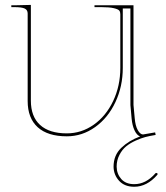

<svg xmlns="http://www.w3.org/2000/svg" viewBox="-20 -541 660 762"><path d="M24.9 -520H37.6L102.5 -521.5V-141.6Q102.5 -78.1 139.2 -44.9Q175.8 -11.7 245.1 -11.7Q303.2 -11.7 352.1 -46.1Q400.9 -80.6 429.2 -140.4Q457.5 -200.2 457.5 -271.5V-484.9Q457.5 -493.7 453.4 -499Q449.2 -504.4 431.9 -508.5Q414.6 -512.7 382.3 -512.7H355V-520H509.8V-124.5L514.6 -72.3Q517.1 -42 526.6 -24.9Q536.1 -7.8 547.4 -7.3L595.7 -15.6L597.7 -5.4L591.8 -4.4Q573.7 -1.5 556.9 2.9Q540 7.3 518.3 17.1Q496.6 26.9 480.7 39.8Q464.8 52.7 453.9 74Q442.9 95.2 442.9 120.6Q443.4 149.4 461.4 169.7Q479.5 189.9 512.7 189.9Q559.1 189.9 596.7 147Q599.1 144 604 146.5Q606.9 149.4 604 153.3Q563 200.2 512.7 200.2Q474.6 200.2 452.9 176.8Q431.2 153.3 430.7 120.6Q430.7 75.2 461.2 45.9Q491.7 16.6 536.1 0.5Q522.9 -4.4 513.9 -23.7Q504.9 -43 502.4 -70.3L497.6 -124V-507.3H467.3V-271.5Q467.3 -198.2 438.2 -136Q409.2 -73.7 357.9 -36.9Q306.6 0 245.1 0Q169.4 0 129.6 -36.1Q89.8 -72.3 89.8 -140.1V-487.3Q89.8 -501.5 78.1 -507.1Q66.4 -512.7 37.6 -512.7H24.9Z"/></svg>

Font: ZnikomitNo25
Style: Regular
Weight: 100
Designer: gluk
Foundry: gluk
Version: Version 0.56